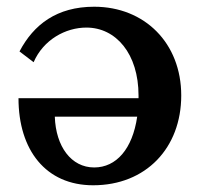

<svg xmlns="http://www.w3.org/2000/svg" viewBox="-20 -535 598 571"><path d="M35 -243C35 -89 116 16 257 16C414 16 519 -95 519 -251C519 -407 410 -515 260 -515C149 -515 80 -462 38 -382L80 -350C109 -417 175 -453 237 -453C325 -453 392 -375 392 -251V-243ZM143 -188H388C374 -92 326 -37 260 -37C192 -37 146 -99 143 -188Z"/></svg>

Font: LT Superior Serif Semibold
Style: Regular
Weight: 600
Designer: Daniel Lyons
Foundry: LyonsType
Version: Version 2.120;FEAKit 1.0